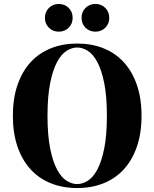

<svg xmlns="http://www.w3.org/2000/svg" viewBox="-20 -935 780 970"><path d="M45 0ZM520 -350Q520 -449 506.5 -515.5Q493 -582 471.5 -622Q450 -662 423 -678.5Q396 -695 370 -695Q344 -695 317 -678.5Q290 -662 268.5 -622Q247 -582 233.5 -515.5Q220 -449 220 -350Q220 -251 233.5 -184.5Q247 -118 268.5 -78Q290 -38 317 -21.5Q344 -5 370 -5Q396 -5 423 -21.5Q450 -38 471.5 -78Q493 -118 506.5 -184.5Q520 -251 520 -350ZM695 -350Q695 -262 671.5 -194Q648 -126 605.5 -79.5Q563 -33 503 -9Q443 15 370 15Q297 15 237 -9Q177 -33 134.5 -79.5Q92 -126 68.5 -194Q45 -262 45 -350Q45 -438 68.5 -506Q92 -574 134.5 -620.5Q177 -667 237 -691Q297 -715 370 -715Q443 -715 503 -691Q563 -667 605.5 -620.5Q648 -574 671.5 -506Q695 -438 695 -350ZM207 -845Q207 -875 227 -895Q247 -915 277 -915Q307 -915 327 -895Q347 -875 347 -845Q347 -815 327 -795Q307 -775 277 -775Q247 -775 227 -795Q207 -815 207 -845ZM392 -845Q392 -875 412 -895Q432 -915 462 -915Q492 -915 512 -895Q532 -875 532 -845Q532 -815 512 -795Q492 -775 462 -775Q432 -775 412 -795Q392 -815 392 -845Z"/></svg>

Font: Yeseva One
Style: Regular
Weight: 400
Designer: Jovanny Lemonad
Foundry: Jovanny Lemonad
Version: Version 2.001; ttfautohint (v0.91) -l 8 -r 50 -G 200 -x 0 -w